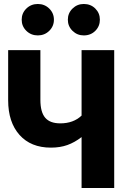

<svg xmlns="http://www.w3.org/2000/svg" viewBox="-20 -945 659 965"><path d="M554 -693V0H390V-256Q355 -229 318.5 -216Q282 -203 236 -203Q135 -203 78 -267Q21 -331 21 -441V-693H183V-443Q183 -382 207 -353.5Q231 -325 283 -325Q349 -325 390 -364V-693ZM251 -846Q251 -813 227.5 -790Q204 -767 170 -767Q136 -767 112.5 -790Q89 -813 89 -846Q89 -879 112.5 -902Q136 -925 170 -925Q204 -925 227.5 -902Q251 -879 251 -846ZM482 -846Q482 -813 459 -790Q436 -767 401 -767Q368 -767 344.5 -790Q321 -813 321 -846Q321 -879 344.5 -902Q368 -925 401 -925Q436 -925 459 -902Q482 -879 482 -846Z"/></svg>

Font: FiraGOUPP
Style: Bold
Weight: 700
Designer: bBox Type
Foundry: bBox Type GmbH
Version: Version 1.001